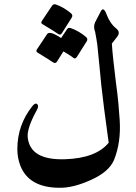

<svg xmlns="http://www.w3.org/2000/svg" viewBox="-20 -809 643 908"><path d="M440 -599Q438 -613 435.5 -627.5Q433 -642 430 -658Q420 -683 430 -704L456 -754Q469 -781 484 -741Q500 -698 530 -674Q551 -657 534 -635L509 -603Q511 -569 516 -524Q521 -479 528 -421Q536 -363 540 -318.5Q544 -274 546 -242Q553 -136 519 -52Q495 4 410 42Q368 61 330 70.5Q292 80 257 79Q116 77 76 -26Q62 -63 62 -104Q62 -218 133 -307Q147 -325 156 -316Q165 -308 154 -288Q107 -203 111 -160Q122 -50 289 -56Q434 -61 494 -134Q481 -226 472.5 -294Q464 -362 459 -407Q455 -452 450 -500Q445 -548 440 -599ZM297 -671Q303 -680 315 -676Q335 -669 353.5 -658Q372 -647 388 -633Q396 -625 391 -615L343 -539Q335 -528 326 -536Q322 -540 310 -547.5Q298 -555 280 -566L249 -517Q242 -507 231 -514Q226 -518 207.5 -529.5Q189 -541 158 -560Q148 -566 155 -576L203 -648Q215 -665 269 -629ZM227 -783Q233 -791 244 -788Q264 -781 282.5 -770Q301 -759 317 -745Q325 -737 320 -727L272 -651Q265 -641 254 -649Q244 -657 182 -694Q171 -700 178 -710Z"/></svg>

Font: Amiri
Style: Bold
Weight: 700
Designer: Khaled Hosny
Version: Version 0.113